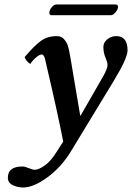

<svg xmlns="http://www.w3.org/2000/svg" viewBox="-20 -605 589 857"><path d="M475.1 -537.1H210Q200.2 -537.1 200.2 -548.8Q200.2 -551.8 201.2 -554.2Q203.1 -564 212.6 -574.5Q222.2 -585 231 -585H495.1Q507.3 -585 506.8 -573.2Q506.8 -571.3 505.9 -568.8Q503.9 -559.1 493.9 -548.1Q483.9 -537.1 475.1 -537.1ZM294.9 -344.2 337.9 -89.8 339.8 -88.9 440.9 -265.1Q460 -298.3 460 -316.9Q460 -325.7 450.7 -348.1Q441.4 -370.6 441.4 -395.5Q441.4 -415 458.7 -429.4Q476.1 -443.8 499 -443.8Q549.3 -443.8 549.3 -380.4Q549.3 -345.2 487.8 -244.1L298.8 66.9Q254.9 140.1 192.4 186Q129.9 231.9 83 231.9Q59.1 231.9 37.1 221.4Q15.1 210.9 15.1 188Q15.1 138.2 80.1 138.2Q91.3 138.2 108.6 145.5Q126 152.8 134.8 152.8Q152.8 152.8 180.9 132.8Q209 112.8 235.8 67.9L262.2 26.9Q251 -30.3 231 -122.1Q210.9 -213.9 195.8 -277.3L181.2 -340.8Q176.3 -361.8 166.3 -361.8Q156.2 -361.8 140.9 -348.6Q125.5 -335.4 115.2 -319.3Q96.7 -331.5 89.8 -350.1Q132.8 -400.9 162.4 -422.4Q191.9 -443.8 233.9 -443.8Q254.9 -443.8 267.3 -428.5Q279.8 -413.1 284.4 -396.2Q289.1 -379.4 294.9 -344.2Z"/></svg>

Font: Linux Libertine O
Style: Semibold Italic
Weight: 600
Italic angle: -11.5°
Designer: Philipp H. Poll
Foundry: Philipp H. Poll
Version: Version 5.1.2